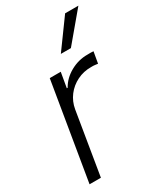

<svg xmlns="http://www.w3.org/2000/svg" viewBox="-195 -860 802 937"><g transform="rotate(-30 205.5 -391.0)"><path d="M22 0 112.8 -545.9H174.8L160.2 -461.4H165Q188 -502.9 233.4 -528.3Q278.8 -553.7 330.1 -553.2Q337.9 -553.7 347.2 -553.5Q356.4 -553.2 363.3 -552.7L352.1 -488.8Q348.1 -489.3 337.6 -490.7Q327.1 -492.2 314.5 -491.7Q272 -492.2 235.6 -474.1Q199.2 -456.1 175 -424.3Q150.9 -392.6 144 -352.1L85.9 0ZM218.8 -621.1 335.9 -782.2H410.6L275.4 -621.1Z"/></g></svg>

Font: Inter Tight Light
Style: Italic
Weight: 300
Italic angle: -9.39999°
Designer: Rasmus Andersson
Foundry: rsms
Version: Version 3.004